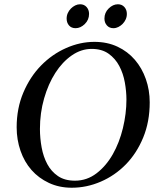

<svg xmlns="http://www.w3.org/2000/svg" viewBox="-20 -868 754 899"><path d="M409 -639Q360 -639 316 -608.5Q272 -578 239 -526.5Q206 -475 186.5 -407Q167 -339 167 -264Q167 -221 175 -177.5Q183 -134 201.5 -99.5Q220 -65 251.5 -43.5Q283 -22 331 -22Q387 -22 432 -56.5Q477 -91 508 -145.5Q539 -200 555.5 -268Q572 -336 572 -402Q572 -440 564.5 -482Q557 -524 538.5 -559Q520 -594 488.5 -616.5Q457 -639 409 -639ZM422 -672Q482 -672 530 -649.5Q578 -627 611.5 -588Q645 -549 663 -497.5Q681 -446 681 -389Q681 -298 650.5 -224Q620 -150 569 -98Q518 -46 452 -17.5Q386 11 316 11Q257 11 209 -11.5Q161 -34 127.5 -72Q94 -110 76 -162Q58 -214 58 -272Q58 -361 89.5 -435Q121 -509 172.5 -561.5Q224 -614 289.5 -643Q355 -672 422 -672ZM469 -781Q469 -809 489 -828.5Q509 -848 532 -848Q551 -848 562.5 -835Q574 -822 574 -803Q574 -789 568.5 -777Q563 -765 554 -756Q545 -747 534 -741.5Q523 -736 511 -736Q492 -736 480.5 -749Q469 -762 469 -781ZM292 -781Q292 -795 297.5 -807Q303 -819 312 -828Q321 -837 332 -842.5Q343 -848 355 -848Q374 -848 385.5 -835Q397 -822 397 -803Q397 -775 377 -755.5Q357 -736 334 -736Q314 -736 303 -749Q292 -762 292 -781Z"/></svg>

Font: Vermiglione Medium
Style: Italic
Weight: 500
Italic angle: -11°
Version: Version 1.000